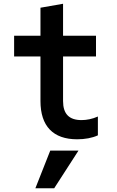

<svg xmlns="http://www.w3.org/2000/svg" viewBox="-20 -730 620 1020"><path d="M315 -193V-430H490V-540H315V-710L195 -689V-540H55V-430H195V-193C195 -60 262 10 390 10C431 10 470 3 500 -11V-111C471 -98 441 -92 413 -92C347 -92 315 -125 315 -193ZM397 70H247L168 270H268Z"/></svg>

Font: CommitMono-dimboump
Style: Bold
Weight: 700
Monospace: yes
Designer: Eigil Nikolajsen
Foundry: Eigil Nikolajsen
Version: Version 1.143